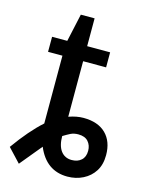

<svg xmlns="http://www.w3.org/2000/svg" viewBox="-139 -711 608 788"><g transform="rotate(15 165.5 -317.5)"><path d="M15.1 -464.4H76.2V-176.3C41 -145 3.7 -101.9 -35.6 -46.9L18.1 10.3L94.7 -82.5C120.4 -21 163.4 9.8 223.6 9.8C247.7 9.8 269.8 4.7 289.8 -5.4C309.8 -15.5 325.7 -29.7 337.4 -48.1C349.1 -66.5 355 -89.2 355 -116.2C355 -154.9 343.8 -185.3 321.5 -207.3C299.2 -229.2 267.4 -240.2 226.1 -240.2C206.9 -240.2 186.2 -236.3 164.1 -228.5V-464.4H261.7V-528.3H164.1V-646.5H105.5L79.6 -528.3H15.1ZM279.3 -114.3C279.3 -97 274.2 -83.7 263.9 -74.5C253.7 -65.2 240.1 -60.5 223.1 -60.5C203.6 -60.5 188.3 -67.9 177.2 -82.5C166.2 -97.2 160.6 -118.2 160.6 -145.5C171.1 -152 181 -157.6 190.4 -162.4C199.9 -167.1 210.8 -169.4 223.1 -169.4C242 -169.4 256.1 -164.1 265.4 -153.6C274.7 -143 279.3 -129.9 279.3 -114.3Z"/></g></svg>

Font: Arimo
Style: Regular
Weight: 400
Designer: Steve Matteson
Foundry: Monotype Imaging Inc.
Version: Version 1.32